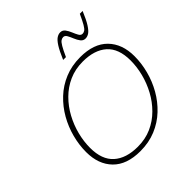

<svg xmlns="http://www.w3.org/2000/svg" viewBox="-244 -1099 1279 1279"><g transform="rotate(-45 395.5 -459.0)"><path d="M765 -465.5Q765 -398.5 747.2 -330.8Q729.5 -263 694.8 -202Q660 -141 609.2 -93Q558.5 -45 492.2 -17.5Q426 10 345.5 10Q218 10 151.5 -58Q85 -126 85 -241.5Q85 -308.5 102.8 -376.2Q120.5 -444 155.2 -505Q190 -566 240.8 -614Q291.5 -662 357.8 -689.5Q424 -717 504.5 -717Q632 -717 698.5 -649Q765 -581 765 -465.5ZM123.5 -243Q123.5 -131.5 184.2 -77.2Q245 -23 354 -23Q425.5 -23 484.2 -49.2Q543 -75.5 588.2 -120.8Q633.5 -166 664.2 -223Q695 -280 710.8 -342.2Q726.5 -404.5 726.5 -464Q726.5 -576 665.8 -630Q605 -684 496 -684Q424.5 -684 365.8 -657.8Q307 -631.5 261.8 -586.2Q216.5 -541 185.8 -484Q155 -427 139.2 -364.8Q123.5 -302.5 123.5 -243ZM733.5 -923Q708.5 -863 688.5 -832Q668.5 -801 651.8 -790Q635 -779 618 -779Q596.5 -779 583.8 -796Q571 -813 562 -835.2Q553 -857.5 543.5 -874.5Q534 -891.5 519 -891.5Q507 -891.5 496.5 -884.2Q486 -877 472.5 -854.2Q459 -831.5 437.5 -784H411Q436.5 -844 456.2 -875Q476 -906 493 -917Q510 -928 526.5 -928Q548 -928 560.8 -911Q573.5 -894 582.5 -871.8Q591.5 -849.5 601 -832.5Q610.5 -815.5 625.5 -815.5Q637.5 -815.5 648 -822.8Q658.5 -830 672 -853Q685.5 -876 707 -923Z"/></g></svg>

Font: Newsreader 6pt ExtraLight
Style: Italic
Weight: 275
Italic angle: -17°
Designer: Hugues Gentile
Foundry: Production Type
Version: Version 1.003; ttfautohint (v1.8.3)